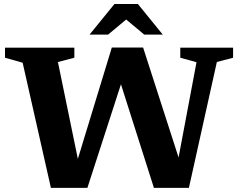

<svg xmlns="http://www.w3.org/2000/svg" viewBox="-20 -936 1192 958"><path d="M599.5 -565 416 1.5H234L93 -623L5 -648V-698H351V-648L269 -626.5L382 -77.5L347.5 -74.5L538 -699H694L898 -66.5L853.5 -57.5L960.5 -625.5L879.5 -648V-698H1143V-648L1062 -626.5L922.5 1.5H748L568.5 -562.5ZM594 -851.5H625L519.5 -763.5H427L551 -916H668L792 -763.5H699.5Z"/></svg>

Font: Newsreader 9pt SemiBold
Style: Regular
Weight: 600
Designer: Hugues Gentile
Foundry: Production Type
Version: Version 1.003